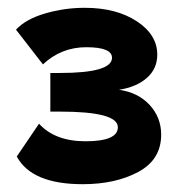

<svg xmlns="http://www.w3.org/2000/svg" viewBox="-20 -751 462 492"><path d="M192 -279Q61 -279 23 -350L80 -434Q121 -389 199 -389Q282 -389 282 -425Q282 -465 134 -465H109V-564H133Q267 -564 267 -603Q267 -630 201 -630Q137 -630 90 -586L21 -675Q46 -702 95.5 -716.5Q145 -731 197 -731Q278 -731 330.5 -696.5Q383 -662 383 -611Q383 -575 356.5 -551.5Q330 -528 285 -521Q334 -514 363.5 -482Q393 -450 393 -406Q393 -342 334.5 -310.5Q276 -279 192 -279Z"/></svg>

Font: Raleway
Style: Heavy
Weight: 900
Designer: Matt McInerney, Pablo Impallari, Rodrigo Fuenzalida
Foundry: Matt McInerney, Pablo Impallari, Rodrigo Fuenzalida
Version: Version 2.001